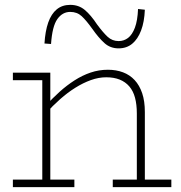

<svg xmlns="http://www.w3.org/2000/svg" viewBox="-20 -770 743 790"><path d="M543 0V-303Q543 -340 535.5 -368Q528 -396 512 -414.5Q496 -433 472.5 -442.5Q449 -452 417 -452Q386 -452 354 -440.5Q322 -429 290 -409Q258 -389 227.5 -362Q197 -335 169 -304V-336Q196 -366 225.5 -392.5Q255 -419 287 -439.5Q319 -460 353 -471.5Q387 -483 424 -483Q458 -483 486 -472.5Q514 -462 534 -440.5Q554 -419 565 -386.5Q576 -354 576 -309V0ZM33 0V-31H286V0ZM154 0V-471H187V0ZM33 -440V-471H187V-440ZM444 0V-31H685V0ZM468 -571Q434 -571 410 -592.5Q386 -614 360 -651Q335 -686 316 -703.5Q297 -721 269 -721Q237 -721 216 -691.5Q195 -662 190 -589L163 -591Q166 -642 178.5 -677.5Q191 -713 213.5 -731.5Q236 -750 269 -750Q304 -750 329 -729Q354 -708 379 -670Q404 -636 423 -618.5Q442 -601 468 -601Q490 -601 507 -614Q524 -627 535 -656Q546 -685 548 -733L576 -730Q574 -680 560.5 -644.5Q547 -609 524 -590Q501 -571 468 -571Z"/></svg>

Font: BioRhyme ExtraBold ExtraLight
Style: Regular
Weight: 250
Version: Version 1.600;gftools[0.9.33]